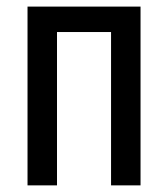

<svg xmlns="http://www.w3.org/2000/svg" viewBox="-20 -559 507 579"><path d="M403.8 -539.1V0H314.9V-462.4H151.9V0H63V-539.1Z"/></svg>

Font: Open Sans Condensed Medium
Style: Regular
Weight: 500
Width: 3
Designer: Monotype Design Team
Foundry: Monotype Imaging Inc.
Version: Version 3.000